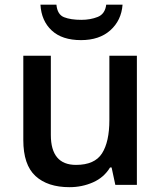

<svg xmlns="http://www.w3.org/2000/svg" viewBox="-20 -774 675 804"><path d="M553.2 -540.5V0H462.9L447.3 -72.8H440.9Q415.5 -30.8 369.6 -10.5Q323.7 9.8 271 9.8Q179.2 9.8 128.4 -37.1Q77.6 -84 77.6 -187.5V-540.5H192.9V-209Q192.9 -83.5 298.3 -83.5Q376.5 -83.5 407.2 -131.8Q438 -180.2 438 -271.5V-540.5ZM493.2 -754.4Q488.3 -688.5 442.1 -647.2Q396 -606 319.3 -606Q240.2 -606 196.8 -646.2Q153.3 -686.5 149.4 -754.4H216.3Q220.2 -712.9 248.3 -701.9Q276.4 -690.9 320.8 -690.9Q358.4 -690.9 389.2 -703.1Q419.9 -715.3 424.8 -754.4Z"/></svg>

Font: Open Sans SemiBold
Style: Regular
Weight: 600
Designer: Monotype Design Team
Foundry: Monotype Imaging Inc.
Version: Version 3.003; ttfautohint (v1.8.4)